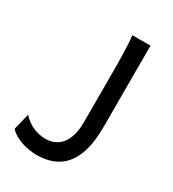

<svg xmlns="http://www.w3.org/2000/svg" viewBox="-177 -810 825 918"><g transform="rotate(30 235.5 -350.5)"><path d="M280.8 -712.9C287.1 -661.1 288.1 -573.7 288.1 -478.5V-236.8C288.1 -125 237.8 -75.7 166 -75.7C121.1 -75.7 71.8 -96.7 39.1 -134.3L17.1 -43.9C51.8 -4.4 122.1 12.2 168.5 12.2C293.9 12.2 380.9 -58.1 380.9 -261.2V-712.9Z"/></g></svg>

Font: Andika
Style: Regular
Weight: 400
Designer: Victor Gaultney, Annie Olsen, Julie Remington, Don Collingsworth, Eric Hays
Foundry: SIL International
Version: Version 1.000